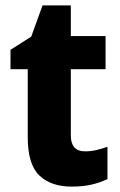

<svg xmlns="http://www.w3.org/2000/svg" viewBox="-20 -683 445 713"><path d="M296 -121Q317 -121 337 -125.5Q357 -130 379 -138V-18Q352 -5 320 2.5Q288 10 246 10Q170 10 126.5 -31Q83 -72 83 -174V-426H19V-498L96 -547L138 -663H243V-549H372V-426H243V-180Q243 -121 296 -121Z"/></svg>

Font: Noto Sans Devanagari UI SemiCondensed ExtraBold
Style: Regular
Weight: 800
Width: 4
Designer: Jelle Bosma - Monotype Design Team
Foundry: Monotype Imaging Inc.
Version: Version 2.004; ttfautohint (v1.8.4.7-5d5b)